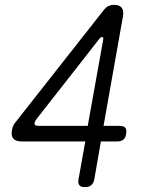

<svg xmlns="http://www.w3.org/2000/svg" viewBox="-20 -760 640 790"><path d="M341 -242 404 -593Q406 -602 404.5 -605Q403 -608 401 -608Q399 -608 395.5 -606.5Q392 -605 387 -598L131 -271Q127 -266 125 -262Q123 -258 122 -254Q121 -248 125.5 -245Q130 -242 141 -242ZM303 -22 331 -178H69Q45 -178 35 -189.5Q25 -201 29 -224Q31 -234 34 -241.5Q37 -249 43 -256L408 -720Q416 -730 426 -735Q436 -740 450 -740Q471 -740 480.5 -728.5Q490 -717 486 -693L406 -242H472Q489 -242 495.5 -234.5Q502 -227 499 -210Q497 -193 487.5 -185.5Q478 -178 462 -178H395L368 -22Q365 -6 355.5 2Q346 10 329 10Q313 10 306.5 2Q300 -6 303 -22Z"/></svg>

Font: Maple Mono NL ExtraLight
Style: Italic
Weight: 275
Italic angle: -10°
Monospace: yes
Designer: subframe7536
Version: Version 7.000